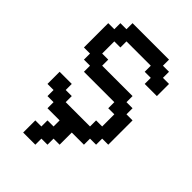

<svg xmlns="http://www.w3.org/2000/svg" viewBox="-259 -809 1117 1117"><g transform="rotate(45 300.0 -250.0)"><path d="M150 200H250V150H300V100H350V0H450V-50H500V-100H550V-300H500V-350H450V-400H200V-450H150V-550H200V-600H400V-550H450V-500H550V-600H500V-650H450V-700H150V-650H100V-600H50V-400H100V-350H150V-300H400V-250H450V-150H400V-100H200V-150H150V-200H50V-100H100V-50H150V0H250V50H200V100H150Z"/></g></svg>

Font: Matrix Sans Video
Style: Regular
Weight: 400
Designer: Brad Neil
Version: Version 1.100